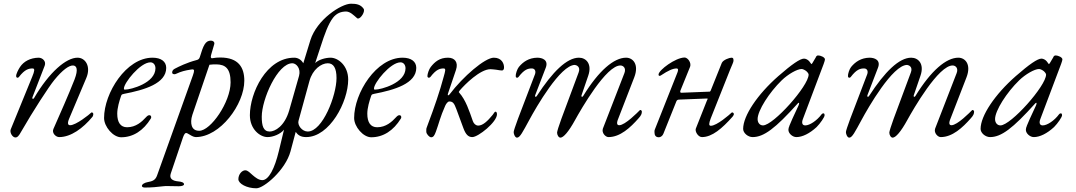

<svg xmlns="http://www.w3.org/2000/svg" viewBox="-20 -725 5803 1035"><path d="M63 16C74 16 82 7 94 -15C159 -128 242 -256 273 -294C317 -348 352 -373 374 -372C393 -371 403 -352 382 -297C347 -208 307 -119 268 -30C258 -8 281 14 299 14C362 14 427 -33 479 -96C481 -99 483 -105 483 -110C483 -115 479 -119 475 -119C474 -119 473 -119 472 -118C462 -108 390 -50 358 -50C346 -50 342 -60 353 -86L445 -304C472 -367 440 -414 398 -414C337 -414 246 -337 164 -197C162 -194 160 -192 158 -192C155 -192 153 -195 155 -201L221 -371C230 -395 209 -414 188 -414C143 -413 108 -394 88 -364C80 -352 66 -326 67 -314C68 -308 71 -306 74 -306C77 -306 80 -307 82 -310C114 -352 136 -356 156 -356C169 -356 166 -341 154 -312L38 -28C31 -11 47 16 63 16Z M633 15C698 15 753 -21 793 -86C795 -89 795 -92 795 -94C795 -100 791 -104 785 -104C780 -104 774 -101 767 -93C745 -69 713 -39 665 -39C630 -39 612 -65 612 -112C612 -143 623 -180 633 -209C636 -217 640 -217 648 -219C759 -240 876 -275 876 -359C876 -393 849 -414 802 -414C660 -414 541 -223 541 -89C541 -42 590 15 633 15ZM655 -242C650 -242 648 -242 648 -248C648 -278 736 -389 791 -389C808 -389 818 -374 818 -357C818 -277 685 -242 655 -242Z M761 286C797 286 827 283 860 279C866 278 874 278 883 278C900 278 922 279 943 279C958 279 972 276 972 268C972 258 955 254 942 253C908 250 891 237 901 209L967 14C973 -2 978 -8 983 -8C986 -8 990 -7 994 -4C1007 4 1023 14 1035 14C1167 14 1297 -163 1297 -290C1297 -360 1267 -415 1167 -415C1153 -415 1140 -414 1123 -411C1118 -410 1114 -416 1118 -429L1135 -487C1138 -499 1128 -506 1117 -506C1087 -506 1076 -480 1057 -417C1054 -407 1048 -403 1039 -401C986 -387 944 -366 923 -355C915 -351 908 -345 908 -334C908 -328 913 -325 920 -325C922 -325 926 -325 929 -327C957 -340 977 -345 1009 -350C1012 -350 1015 -351 1017 -351C1029 -351 1028 -343 1020 -319L827 220C818 246 803 252 775 257C763 259 745 267 745 277C745 284 754 286 761 286ZM1054 -20C1033 -20 1020 -29 1014 -46C1009 -61 1009 -82 1017 -106L1109 -376C1123 -378 1135 -378 1147 -378C1195 -377 1223 -356 1223 -281C1223 -175 1116 -20 1054 -20Z M1362 290C1403 290 1519 191 1546 91L1574 -14C1585 2 1600 14 1630 14C1757 14 1857 -176 1857 -296C1857 -372 1802 -414 1762 -414C1734 -414 1696 -403 1679 -385L1709 -476C1730 -541 1749 -595 1775 -629C1794 -653 1817 -663 1847 -663C1869 -661 1884 -645 1905 -627C1907 -626 1908 -625 1910 -625C1926 -625 1950 -664 1940 -678C1924 -701 1901 -705 1872 -705C1820 -705 1688 -620 1653 -508L1615 -384C1603 -405 1584 -414 1566 -414C1416 -414 1327 -224 1327 -104C1327 -28 1382 14 1422 14C1452 14 1492 -2 1511 -26L1483 90C1461 182 1429 246 1394 246C1374 246 1356 231 1343 220C1328 207 1316 193 1302 193C1285 193 1265 214 1265 241C1265 265 1310 290 1362 290ZM1434 -16C1400 -16 1391 -46 1391 -96C1391 -189 1476 -384 1556 -384C1577 -384 1603 -356 1592 -316L1539 -130C1514 -44 1462 -16 1434 -16ZM1639 -16C1608 -16 1583 -50 1589 -73L1648 -288C1665 -351 1712 -384 1747 -384C1778 -384 1794 -358 1794 -304C1794 -211 1719 -16 1639 -16Z M1981 15C2046 15 2101 -21 2141 -86C2143 -89 2143 -92 2143 -94C2143 -100 2139 -104 2133 -104C2128 -104 2122 -101 2115 -93C2093 -69 2061 -39 2013 -39C1978 -39 1960 -65 1960 -112C1960 -143 1971 -180 1981 -209C1984 -217 1988 -217 1996 -219C2107 -240 2224 -275 2224 -359C2224 -393 2197 -414 2150 -414C2008 -414 1889 -223 1889 -89C1889 -42 1938 15 1981 15ZM2003 -242C1998 -242 1996 -242 1996 -248C1996 -278 2084 -389 2139 -389C2156 -389 2166 -374 2166 -357C2166 -277 2033 -242 2003 -242Z M2304 15C2316 15 2322 6 2330 -16C2345 -56 2353 -95 2380 -155C2385 -166 2394 -178 2402 -178C2420 -178 2428 -170 2440 -137L2478 -34C2491 1 2505 14 2526 14C2558 14 2659 -67 2659 -109C2659 -119 2655 -123 2651 -123C2646 -123 2644 -116 2636 -106C2609 -73 2583 -48 2558 -48C2545 -48 2534 -58 2529 -72C2510 -126 2491 -186 2455 -226C2452 -228 2453 -231 2458 -237C2485 -269 2568 -352 2624 -352C2634 -352 2645 -350 2656 -349C2668 -347 2679 -345 2686 -345C2693 -345 2697 -352 2697 -360C2698 -380 2686 -414 2642 -414C2594 -414 2476 -312 2404 -217C2402 -214 2398 -211 2396 -211C2394 -211 2393 -214 2395 -221L2438 -348C2452 -390 2431 -414 2395 -414C2350 -414 2324 -392 2302 -364C2293 -353 2284 -327 2284 -315C2284 -309 2288 -306 2292 -306C2295 -306 2298 -308 2300 -310C2332 -352 2352 -356 2372 -356C2385 -356 2380 -341 2372 -312C2351 -233 2321 -146 2287 -56C2277 -29 2278 -36 2278 -15C2278 -3 2294 15 2304 15Z M2767 17C2783 17 2798 -14 2833 -78C2869 -145 3001 -375 3079 -375C3088 -374 3111 -365 3099 -334L3006 -84C2992 -46 2983 -16 2983 -10C2983 2 2991 17 3001 17C3017 17 3045 -14 3080 -78C3111 -134 3249 -376 3326 -372C3341 -371 3356 -357 3346 -331L3230 -32C3222 -9 3244 14 3260 14C3323 14 3378 -37 3422 -87C3436 -102 3440 -112 3440 -123C3440 -128 3436 -132 3432 -132C3431 -132 3430 -132 3429 -131C3419 -121 3350 -50 3318 -50C3306 -50 3302 -60 3313 -86L3399 -308C3426 -378 3392 -414 3355 -414C3290 -414 3208 -345 3124 -208C3122 -205 3120 -203 3118 -203C3115 -203 3113 -206 3115 -212L3151 -317C3173 -381 3139 -414 3101 -414C3036 -414 2959 -339 2874 -208C2872 -205 2870 -203 2868 -203C2865 -203 2863 -206 2865 -212L2922 -360C2938 -402 2903 -414 2876 -414C2831 -413 2800 -392 2777 -364C2768 -353 2759 -326 2760 -314C2761 -308 2764 -306 2767 -306C2770 -306 2773 -307 2775 -310C2807 -352 2827 -356 2847 -356C2863 -356 2870 -342 2864 -325L2772 -84C2758 -46 2749 -19 2749 -13C2749 -1 2757 17 2767 17Z M3532 15C3541 15 3552 7 3556 -4L3627 -181C3631 -187 3636 -188 3639 -188L3791 -194C3798 -194 3794 -191 3790 -181L3731 -32C3725 -17 3743 14 3764 14C3819 14 3873 -33 3929 -96C3931 -99 3936 -105 3936 -110C3936 -115 3931 -119 3927 -119C3926 -119 3925 -119 3924 -118C3914 -108 3844 -47 3812 -47C3800 -47 3801 -59 3811 -86L3916 -350C3926 -374 3934 -391 3934 -397C3934 -409 3933 -414 3923 -414C3913 -414 3879 -403 3871 -386L3812 -239C3810 -233 3807 -231 3805 -231L3653 -225C3650 -225 3644 -226 3648 -237L3700 -365C3708 -386 3688 -415 3670 -415C3621 -414 3532 -348 3530 -324C3530 -318 3532 -316 3536 -316C3539 -316 3542 -318 3545 -320C3581 -344 3607 -356 3627 -356C3640 -356 3635 -341 3629 -327L3510 -27C3508 -23 3508 -19 3508 -13C3508 4 3514 15 3532 15Z M4037 14C4097 14 4159 -32 4281 -168C4283 -170 4285 -171 4286 -171C4289 -171 4288 -163 4283 -153C4265 -116 4233 -44 4234 -44C4234 -44 4235 -45 4236 -48C4232 -40 4230 -31 4230 -25C4230 -6 4252 14 4273 14C4305 14 4344 -5 4382 -40C4402 -60 4425 -94 4425 -103C4425 -111 4423 -114 4418 -114C4415 -114 4411 -112 4409 -109C4384 -75 4345 -49 4321 -49C4305 -49 4300 -62 4308 -83L4420 -380C4425 -394 4427 -401 4427 -405C4427 -415 4407 -426 4389 -426C4385 -426 4381 -423 4377 -416C4378 -417 4379 -418 4379 -418C4379 -418 4374 -410 4360 -386C4358 -382 4356 -380 4354 -380C4353 -380 4360 -371 4342 -395C4335 -403 4324 -409 4314 -409C4293 -409 4248 -378 4176 -315C4063 -216 3986 -101 3986 -30C3986 -8 4012 14 4037 14ZM4093 -49C4076 -49 4064 -63 4064 -83C4064 -129 4127 -227 4194 -292C4228 -325 4277 -353 4301 -353C4308 -353 4318 -348 4326 -342C4333 -336 4339 -328 4339 -323C4339 -262 4149 -49 4093 -49Z M4558 17C4574 17 4589 -14 4624 -78C4660 -145 4792 -375 4870 -375C4879 -374 4902 -365 4890 -334L4797 -84C4783 -46 4774 -16 4774 -10C4774 2 4782 17 4792 17C4808 17 4836 -14 4871 -78C4902 -134 5040 -376 5117 -372C5132 -371 5147 -357 5137 -331L5021 -32C5013 -9 5035 14 5051 14C5114 14 5169 -37 5213 -87C5227 -102 5231 -112 5231 -123C5231 -128 5227 -132 5223 -132C5222 -132 5221 -132 5220 -131C5210 -121 5141 -50 5109 -50C5097 -50 5093 -60 5104 -86L5190 -308C5217 -378 5183 -414 5146 -414C5081 -414 4999 -345 4915 -208C4913 -205 4911 -203 4909 -203C4906 -203 4904 -206 4906 -212L4942 -317C4964 -381 4930 -414 4892 -414C4827 -414 4750 -339 4665 -208C4663 -205 4661 -203 4659 -203C4656 -203 4654 -206 4656 -212L4713 -360C4729 -402 4694 -414 4667 -414C4622 -413 4591 -392 4568 -364C4559 -353 4550 -326 4551 -314C4552 -308 4555 -306 4558 -306C4561 -306 4564 -307 4566 -310C4598 -352 4618 -356 4638 -356C4654 -356 4661 -342 4655 -325L4563 -84C4549 -46 4540 -19 4540 -13C4540 -1 4548 17 4558 17Z M5317 14C5377 14 5439 -32 5561 -168C5563 -170 5565 -171 5566 -171C5569 -171 5568 -163 5563 -153C5545 -116 5513 -44 5514 -44C5514 -44 5515 -45 5516 -48C5512 -40 5510 -31 5510 -25C5510 -6 5532 14 5553 14C5585 14 5624 -5 5662 -40C5682 -60 5705 -94 5705 -103C5705 -111 5703 -114 5698 -114C5695 -114 5691 -112 5689 -109C5664 -75 5625 -49 5601 -49C5585 -49 5580 -62 5588 -83L5700 -380C5705 -394 5707 -401 5707 -405C5707 -415 5687 -426 5669 -426C5665 -426 5661 -423 5657 -416C5658 -417 5659 -418 5659 -418C5659 -418 5654 -410 5640 -386C5638 -382 5636 -380 5634 -380C5633 -380 5640 -371 5622 -395C5615 -403 5604 -409 5594 -409C5573 -409 5528 -378 5456 -315C5343 -216 5266 -101 5266 -30C5266 -8 5292 14 5317 14ZM5373 -49C5356 -49 5344 -63 5344 -83C5344 -129 5407 -227 5474 -292C5508 -325 5557 -353 5581 -353C5588 -353 5598 -348 5606 -342C5613 -336 5619 -328 5619 -323C5619 -262 5429 -49 5373 -49Z"/></svg>

Font: EB Garamond
Style: Italic
Weight: 400
Italic angle: -17.2°
Designer: Georg Duffner and Octavio Pardo
Foundry: Georg Duffner
Version: Version 1.000;PS 001.000;hotconv 1.0.88;makeotf.lib2.5.64775